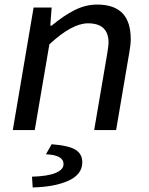

<svg xmlns="http://www.w3.org/2000/svg" viewBox="-20 -569 651 840"><path d="M127 -536H206L200 -457H206Q259 -501 307 -525Q355 -549 405 -549Q479 -549 515.5 -511.5Q552 -474 552 -397Q552 -374 546 -341L488 0H392L448 -328Q455 -370 455 -382Q455 -467 365 -467Q295 -467 196 -375L132 0H36ZM258 149Q258 109 181 106L206 62Q282 68 311 86.5Q340 105 340 141Q340 194 279.5 221.5Q219 249 123 251L120 204Q189 202 223.5 187.5Q258 173 258 149Z"/></svg>

Font: Nebula Sans Medium
Style: Regular
Weight: 500
Italic angle: -9°
Designer: Paul D. Hunt for Adobe (as Source Sans)
Foundry: Nebula Entertainment & Broadcasting LLC
Version: Version 1.010